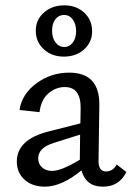

<svg xmlns="http://www.w3.org/2000/svg" viewBox="-20 -694 493 719"><path d="M219 -482Q174 -482 144 -509.5Q114 -537 114 -579Q114 -620 144.5 -647Q175 -674 221 -674Q266 -674 295.5 -646.5Q325 -619 325 -577Q325 -536 295 -509Q265 -482 219 -482ZM221 -518Q240 -518 252.5 -534.5Q265 -551 265 -577Q265 -604 252.5 -621Q240 -638 220 -638Q200 -638 187.5 -622Q175 -606 175 -579Q175 -552 188 -535Q201 -518 221 -518ZM417 -78 453 -50Q427 5 365 5Q302 5 285 -56Q211 5 148 5Q101 5 72 -21Q43 -47 43 -89Q43 -172 163 -202L281 -232L282 -288Q283 -368 223 -368Q189 -368 161.5 -344.5Q134 -321 128 -274L53 -282Q62 -342 116.5 -382Q171 -422 239 -422Q354 -422 352 -299L349 -91Q349 -52 377 -52Q403 -52 417 -78ZM175 -54Q210 -54 279 -96V-104L280 -190L182 -159Q123 -141 123 -101Q123 -80 137.5 -67Q152 -54 175 -54Z"/></svg>

Font: EauTest Medium
Style: Regular
Weight: 500
Designer: Christian Thalmann (Catharsis Fonts)
Version: Version 0.001;PS 000.001;hotconv 1.0.88;makeotf.lib2.5.64775